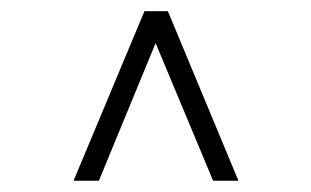

<svg xmlns="http://www.w3.org/2000/svg" viewBox="-20 -670 558 344"><path d="M258.8 -592.8 157.2 -346.2H111.8L238.8 -649.9H280.8L407.2 -346.2H361.8Z"/></svg>

Font: Linux Biolinum O
Style: Regular
Weight: 400
Designer: Philipp H. Poll
Foundry: Philipp H. Poll
Version: Version 1.0.4